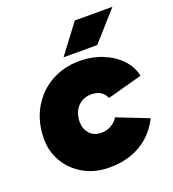

<svg xmlns="http://www.w3.org/2000/svg" viewBox="-131 -800 819 911"><g transform="rotate(-20 279.0 -344.0)"><path d="M20 -220Q20 -306 57.5 -372.5Q95 -439 159.5 -475.5Q224 -512 303 -512Q366 -512 419.5 -490.5Q473 -469 508.5 -431.5Q544 -394 553 -347L377 -299Q358 -344 303 -344Q260 -344 233.5 -315Q207 -286 207 -238Q207 -204 228.5 -180Q250 -156 288 -156Q315 -156 338 -169.5Q361 -183 372 -203L530 -141Q490 -64 423.5 -26Q357 12 269 12Q194 12 137.5 -20.5Q81 -53 50.5 -106Q20 -159 20 -220ZM350 -700H540L410 -554H240Z"/></g></svg>

Font: Oak Sans Black
Style: Italic
Weight: 900
Italic angle: -9.5°
Foundry: Erik Kennedy, Walven
Version: Version 1.000